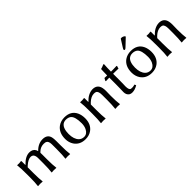

<svg xmlns="http://www.w3.org/2000/svg" viewBox="202 -1741 2819 2819"><g transform="rotate(-45 1612.0 -331.5)"><path d="M162.1 -352.1 165 -349.1Q249.5 -439 333 -439Q401.9 -439 429.2 -387.7Q436 -374.5 439 -359.9Q514.6 -438.5 607.9 -439Q704.1 -439 724.6 -357.9Q731.9 -327.6 731.9 -279.8V-180.2Q731.9 -64 741.2 0L738.8 2.9Q720.7 0 691.9 0Q663.1 0 645 2.9L643.1 0Q651.9 -62 651.9 -180.2V-290Q651.9 -363.8 602.5 -376Q588.9 -378.9 571.8 -378.9Q506.8 -378.9 459.5 -334Q451.7 -326.7 444.8 -318.8Q445.8 -305.7 445.8 -280.8V-180.2Q445.8 -64 455.1 0L453.1 2.9Q435.1 0 405.8 0Q377 0 358.9 2.9L356.9 0Q365.7 -62 366.2 -180.2V-290Q364.7 -378.4 299.8 -378.9Q250.5 -378.9 184.1 -321.8Q172.4 -311.5 162.1 -300.8V-180.2Q162.1 -64 170.9 0L168.9 2.9Q150.9 0 122.1 0Q93.3 0 75.2 2.9L73.2 0Q82 -62 82 -180.2V-234.9Q82 -373 73.2 -429.2L75.2 -432.1Q119.1 -427.7 155.8 -435.1Q161.6 -433.1 162.1 -424.8Z M844.7 -205.1Q844.7 -338.9 933.1 -401.4Q986.8 -438.5 1060.5 -439Q1195.3 -439 1245.1 -331.5Q1268.1 -280.8 1268.6 -213.9Q1268.6 -89.8 1185.1 -28.8Q1131.3 9.8 1056.6 9.8Q939.5 9.8 880.9 -77.6Q845.2 -132.8 844.7 -205.1ZM1053.7 -398.9Q955.6 -398.9 936.5 -275.9Q932.6 -250 932.6 -222.2Q932.6 -113.8 984.9 -61.5Q1017.1 -29.8 1065.4 -29.8Q1126.5 -29.8 1159.7 -97.2Q1180.2 -140.6 1180.7 -195.8Q1180.7 -332 1133.3 -373.5Q1103 -398.4 1053.7 -398.9Z M1766.6 -180.2Q1766.6 -65.4 1775.9 0L1773.4 2.9Q1755.4 0 1726.6 0Q1697.8 0 1679.7 2.9L1677.7 0Q1686.5 -68.4 1686.5 -180.2V-277.8Q1686.5 -356.9 1652.3 -372.6Q1637.7 -378.9 1614.7 -378.9Q1554.2 -378.9 1492.2 -320.8Q1480 -309.1 1469.7 -296.9V-180.2Q1469.7 -64 1478.5 0L1476.6 2.9Q1458.5 0 1429.7 0Q1400.9 0 1382.8 2.9L1380.9 0Q1389.6 -62 1389.6 -180.2V-234.9Q1389.6 -373 1380.9 -429.2L1382.8 -432.1Q1426.8 -427.7 1463.9 -435.1Q1469.2 -435.1 1469.7 -427.2Q1469.7 -425.8 1469.7 -424.8V-352.1L1471.7 -349.1Q1551.3 -435.5 1644.5 -439Q1744.1 -439 1763.2 -342.8Q1768.6 -315.4 1768.6 -280.8Q1768.6 -264.6 1767.6 -230.5Q1766.6 -195.8 1766.6 -180.2Z M1940.4 -429.2Q1940.4 -460.9 1942.4 -506.3Q1943.8 -540 1944.3 -557.1L1946.3 -560.1Q1966.8 -563 2006.3 -580.6Q2012.2 -583 2016.1 -585Q2024.4 -583 2025.4 -575.2Q2020.5 -509.3 2020 -429.2H2067.4Q2086.9 -429.2 2137.2 -431.2L2142.1 -423.8Q2133.8 -403.3 2130.4 -382.8Q2109.4 -384.8 2058.1 -384.8H2020V-258.8Q2020 -223.6 2018.6 -170.4Q2017.6 -138.2 2017.1 -126Q2017.1 -51.8 2047.9 -44.4Q2049.8 -43.9 2050.3 -43.9Q2089.8 -38.1 2128.9 -51.8L2141.1 -26.9Q2083 9.8 2025.4 9.8Q1969.7 9.8 1946.8 -37.6Q1937 -59.1 1937 -85.9Q1937 -98.1 1938.5 -141.1Q1940.4 -213.4 1940.4 -248V-384.8Q1893.6 -384.3 1869.1 -382.8L1864.3 -390.1Q1878.4 -412.6 1886.2 -431.2Q1901.4 -429.2 1940.4 -429.2Z M2464.8 -670.9Q2471.2 -672.9 2479 -672.9Q2510.3 -671.9 2534.2 -649.9L2537.1 -639.2L2421.9 -529.8Q2402.8 -511.2 2392.1 -511.2Q2380.9 -514.2 2377.9 -523.9Q2378.9 -535.2 2389.6 -551.8ZM2223.1 -205.1Q2223.1 -338.9 2311.5 -401.4Q2365.2 -438.5 2439 -439Q2573.7 -439 2623.5 -331.5Q2646.5 -280.8 2647 -213.9Q2647 -89.8 2563.5 -28.8Q2509.8 9.8 2435.1 9.8Q2317.9 9.8 2259.3 -77.6Q2223.6 -132.8 2223.1 -205.1ZM2432.1 -398.9Q2334 -398.9 2314.9 -275.9Q2311 -250 2311 -222.2Q2311 -113.8 2363.3 -61.5Q2395.5 -29.8 2443.8 -29.8Q2504.9 -29.8 2538.1 -97.2Q2558.6 -140.6 2559.1 -195.8Q2559.1 -332 2511.7 -373.5Q2481.4 -398.4 2432.1 -398.9Z M3145 -180.2Q3145 -65.4 3154.3 0L3151.9 2.9Q3133.8 0 3105 0Q3076.2 0 3058.1 2.9L3056.2 0Q3064.9 -68.4 3064.9 -180.2V-277.8Q3064.9 -356.9 3030.8 -372.6Q3016.1 -378.9 2993.2 -378.9Q2932.6 -378.9 2870.6 -320.8Q2858.4 -309.1 2848.1 -296.9V-180.2Q2848.1 -64 2856.9 0L2855 2.9Q2836.9 0 2808.1 0Q2779.3 0 2761.2 2.9L2759.3 0Q2768.1 -62 2768.1 -180.2V-234.9Q2768.1 -373 2759.3 -429.2L2761.2 -432.1Q2805.2 -427.7 2842.3 -435.1Q2847.7 -435.1 2848.1 -427.2Q2848.1 -425.8 2848.1 -424.8V-352.1L2850.1 -349.1Q2929.7 -435.5 3022.9 -439Q3122.6 -439 3141.6 -342.8Q3147 -315.4 3147 -280.8Q3147 -264.6 3146 -230.5Q3145 -195.8 3145 -180.2Z"/></g></svg>

Font: Linux Biolinum O
Style: Regular
Weight: 400
Designer: Philipp H. Poll
Foundry: Philipp H. Poll
Version: Version 1.0.4